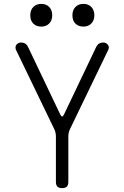

<svg xmlns="http://www.w3.org/2000/svg" viewBox="-20 -959 640 989"><path d="M410 -822Q384 -822 368.5 -837.5Q353 -853 353 -880Q353 -907 368.5 -923Q384 -939 410 -939Q435 -939 450.5 -923Q466 -907 466 -880Q466 -854 450.5 -838Q435 -822 410 -822ZM193 -822Q167 -822 151.5 -837.5Q136 -853 136 -880Q136 -907 151.5 -923Q167 -939 193 -939Q218 -939 233.5 -923Q249 -907 249 -880Q249 -854 233.5 -838Q218 -822 193 -822ZM300 10Q283 10 275.5 2Q268 -6 268 -22V-256Q268 -267 265.5 -277.5Q263 -288 258 -297L62 -703Q59 -711 60 -717.5Q61 -724 65 -729Q69 -734 75 -737Q81 -740 88 -740Q100 -740 109 -735Q118 -730 125 -716L291 -368Q296 -359 300 -359Q304 -359 309 -368L475 -716Q482 -730 491 -735Q500 -740 512 -740Q519 -740 525 -737Q531 -734 535 -729Q539 -724 540.5 -717.5Q542 -711 538 -703L342 -297Q337 -288 334.5 -277.5Q332 -267 332 -256V-22Q332 -6 324.5 2Q317 10 300 10Z"/></svg>

Font: Maple Mono ExtraLight
Style: Regular
Weight: 275
Monospace: yes
Designer: subframe7536
Version: Version 7.000